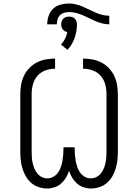

<svg xmlns="http://www.w3.org/2000/svg" viewBox="-20 -1070 790 1098"><path d="M500 8Q479 8 458 1Q437 -6 420.5 -20.5Q404 -35 393 -53.5Q382 -72 375 -93Q368 -72 357 -53.5Q346 -35 329.5 -20.5Q313 -6 292 1Q271 8 250 8Q225 8 201 0Q177 -8 158.5 -24Q140 -40 127.5 -62Q115 -84 108 -107.5Q101 -131 98.5 -155.5Q96 -180 96 -205V-530Q96 -557 100.5 -584Q105 -611 116.5 -635.5Q128 -660 147 -680Q166 -700 190 -712.5Q214 -725 241 -730Q268 -735 295 -735V-677Q266 -677 239 -667Q212 -657 193.5 -635.5Q175 -614 168 -586.5Q161 -559 161 -530V-205Q161 -188 162 -171.5Q163 -155 166.5 -138.5Q170 -122 176.5 -106.5Q183 -91 193.5 -78Q204 -65 219 -57.5Q234 -50 251 -50Q269 -50 285 -59Q301 -68 311.5 -82.5Q322 -97 328 -114.5Q334 -132 337 -149.5Q340 -167 341.5 -185Q343 -203 343 -221V-228H407V-221Q407 -203 408.5 -185Q410 -167 413 -149.5Q416 -132 422 -114.5Q428 -97 438.5 -82.5Q449 -68 465 -59Q481 -50 499 -50Q516 -50 531 -57.5Q546 -65 556.5 -78Q567 -91 573.5 -106.5Q580 -122 583.5 -138.5Q587 -155 588 -171.5Q589 -188 589 -205V-530Q589 -559 582 -586.5Q575 -614 556.5 -635.5Q538 -657 511 -667Q484 -677 455 -677V-735Q482 -735 509 -730Q536 -725 560 -712.5Q584 -700 603 -680Q622 -660 633.5 -635.5Q645 -611 649.5 -584Q654 -557 654 -530V-205Q654 -180 651.5 -155.5Q649 -131 642 -107.5Q635 -84 622.5 -62Q610 -40 591.5 -24Q573 -8 549 0Q525 8 500 8ZM250 -931Q250 -955 258 -979Q266 -1003 284 -1020Q302 -1037 326 -1043.5Q350 -1050 375 -1050Q395 -1050 415 -1045Q435 -1040 453.5 -1032Q472 -1024 490 -1015Q508 -1006 526.5 -998Q545 -990 565 -985Q585 -980 605 -980V-931Q585 -931 565 -936Q545 -941 526.5 -949Q508 -957 490 -966Q472 -975 453.5 -983Q435 -991 415 -996Q395 -1001 375 -1001Q361 -1001 347 -997Q333 -993 323 -983Q313 -973 309 -959Q305 -945 305 -931ZM366 -785 329 -815Q343 -830 352 -848.5Q361 -867 365 -887Q358 -888 351 -891.5Q344 -895 339 -901.5Q334 -908 332 -915.5Q330 -923 330 -931Q330 -940 333 -948.5Q336 -957 342.5 -963.5Q349 -970 357.5 -972.5Q366 -975 375 -975Q384 -975 392.5 -972.5Q401 -970 407.5 -963.5Q414 -957 417 -948.5Q420 -940 420 -931Q420 -891 406.5 -852.5Q393 -814 366 -785Z"/></svg>

Font: Iosevka Etoile Light
Style: Regular
Weight: 300
Designer: Belleve Invis
Foundry: Belleve Invis
Version: Version 25.0.1; ttfautohint (v1.8.4)